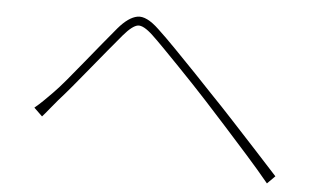

<svg xmlns="http://www.w3.org/2000/svg" viewBox="-43 -671 1086 664"><g transform="rotate(5 500.0 -339.0)"><path d="M81 -262Q98 -276 111 -289Q124 -302 140 -318Q159 -337 184.5 -367.5Q210 -398 238.5 -433Q267 -468 294.5 -501.5Q322 -535 343 -560Q378 -601 409 -606.5Q440 -612 484 -570Q511 -545 548.5 -506.5Q586 -468 624 -428.5Q662 -389 690 -359Q724 -324 765.5 -279Q807 -234 850.5 -187Q894 -140 932 -98L905 -71Q868 -116 826 -163Q784 -210 743.5 -255Q703 -300 668 -338Q647 -361 619.5 -390Q592 -419 563.5 -448.5Q535 -478 509.5 -504Q484 -530 466 -547Q432 -579 413 -576Q394 -573 364 -538Q343 -513 316 -480.5Q289 -448 260.5 -413Q232 -378 206 -347Q180 -316 161 -295Q148 -280 134 -262.5Q120 -245 110 -234Z"/></g></svg>

Font: Noto Sans SC Thin
Style: Regular
Weight: 100
Designer: Ryoko NISHIZUKA 西塚涼子 (kana, bopomofo & ideographs); Paul D. Hunt (Latin, Greek & Cyrillic); Sandoll Communications 산돌커뮤니
Foundry: Adobe
Version: Version 2.004-H2;hotconv 1.0.118;makeotfexe 2.5.65603